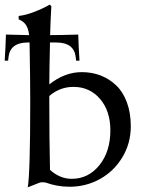

<svg xmlns="http://www.w3.org/2000/svg" viewBox="-51 -801 612 826"><path d="M300.8 -490.7Q344.7 -490.7 382.3 -476.1Q419.9 -461.4 449.2 -433.3Q478.5 -405.3 495.1 -360.1Q511.7 -314.9 511.7 -257.8Q511.7 -184.1 475.1 -123.8Q438.5 -63.5 378.4 -30.5Q318.4 2.4 248.5 2.4Q194.8 2.4 145.5 -15.6Q127.9 -18.6 117.7 -14.6L68.4 4.9Q79.1 -56.6 79.1 -366.2Q79.1 -454.1 76.2 -618.2H69.3Q-8.3 -618.2 -14.6 -553.7L-16.1 -540H-30.8Q-26.9 -599.6 -25.4 -652.3Q71.3 -649.9 74.2 -649.9Q71.3 -677.2 61 -693.1Q50.8 -709 29.3 -717.8V-732.4Q58.6 -735.4 96.2 -749.8Q133.8 -764.2 163.1 -781.2L169.9 -773.9Q166 -708.5 164.6 -649.9Q200.2 -649.9 285.6 -652.3Q287.1 -599.6 291 -540H276.4L274.9 -553.7Q268.6 -618.2 190.9 -618.2H164.1Q161.6 -512.2 161.1 -438Q227.5 -490.7 300.8 -490.7ZM161.1 -366.2Q161.1 -205.1 164.1 -70.3Q206.5 -31.7 257.8 -31.7Q329.1 -31.7 376.5 -90.3Q423.8 -148.9 423.8 -240.2Q423.8 -323.7 379.4 -375.5Q335 -427.2 265.1 -427.2Q206.5 -427.2 161.1 -388.2Z"/></svg>

Font: Flanker
Style: Regular
Weight: 400
Designer: Flanker
Foundry: Flanker
Version: Version 2.027